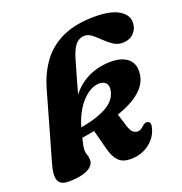

<svg xmlns="http://www.w3.org/2000/svg" viewBox="-131 -833 911 962"><g transform="rotate(-20 324.0 -352.5)"><path d="M247.1 -299Q250.2 -315.3 255.9 -339.1Q261.7 -363 270.3 -394.3Q278.9 -425.6 289.8 -464.2Q300.7 -502.8 314 -548.2Q324.2 -583.7 336.3 -605.3Q348.4 -627 363.3 -636.8Q378.3 -646.6 396.5 -646.6Q416.5 -646.6 435.6 -631.7Q454.6 -616.8 474.3 -597.2Q494.1 -577.6 516.3 -562.7Q538.5 -547.8 564.4 -547.8Q603.5 -547.8 625.7 -571.1Q648 -594.4 648 -627Q648 -668.1 604.6 -693.8Q561.2 -719.4 477.3 -719.4Q379.3 -719.4 310.1 -689.2Q240.8 -658.9 196.5 -601.4Q152.1 -543.9 128.4 -461.6L24.8 -97.8Q14.8 -63 15.1 -38.1Q15.3 -13.2 29.2 -0.1Q43.1 13.1 73.2 13.1Q116.6 13.1 147.3 5Q178.1 -3 194.4 -17.7Q210.8 -32.5 210.8 -52Q210.8 -68.4 205.9 -80.8Q201 -93.2 201 -108.6Q201 -116.6 202.9 -128Q204.8 -139.4 209.9 -160.3Q215.1 -181.3 224.8 -218Q235.7 -259 253.7 -292.3Q271.7 -325.7 293.8 -349.2Q315.9 -372.6 339.9 -385.1Q363.9 -397.5 387.2 -396.7Q409.7 -396 420.7 -381.7Q431.7 -367.3 426.5 -342.9Q421 -311.9 395.7 -287.3Q370.3 -262.6 319.2 -244.3Q268.1 -226 185.2 -213.9L186.4 -165.8Q319.9 -185.2 407.3 -213.8Q494.8 -242.4 540.3 -281.3Q585.8 -320.1 592.2 -369.2Q599.4 -421.7 569.2 -450.2Q539 -478.7 478.5 -479.4Q432.3 -480 391.2 -467.1Q350.1 -454.3 316.4 -429.6Q282.7 -405 258.6 -369.2Q234.6 -333.4 222.6 -288.5ZM274.5 -199.5 306.7 -77.3Q318.1 -32.3 340 -9.6Q362 13.1 404 13.5Q442.2 13.7 474.1 -0.7Q506.1 -15.1 528.3 -40.8Q550.5 -66.5 557.8 -100.1Q561.3 -115.4 557.6 -122.9Q554 -130.4 546.1 -132.5Q540.2 -134.2 533.2 -131.9Q526.2 -129.6 516.8 -120.9Q510 -114.3 501.6 -109.2Q493.3 -104.2 483.9 -104.6Q470.3 -105 459.1 -115.2Q447.9 -125.4 440.1 -151.5L415.2 -232.3Z"/></g></svg>

Font: Fraunces
Style: Italic
Weight: 900
Italic angle: -16°
Version: Version 1.000;[0bf87f6ff]